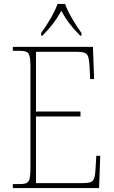

<svg xmlns="http://www.w3.org/2000/svg" viewBox="-20 -951 575 971"><path d="M188 -784V-771H195C240 -817 262 -847 290 -896C317 -847 340 -817 385 -771H392V-784C364 -822 325 -886 309 -931H271C256 -886 216 -822 188 -784ZM45 0H481L487 -163H467L463 -94C459 -37 454 -25 398 -25H162V-362H387V-387H162V-689H366C424 -689 429 -678 433 -613L436 -551H456L450 -714H45V-694H78C128 -694 134 -683 134 -606V-108C134 -31 128 -20 78 -20H45Z"/></svg>

Font: Noto Serif Devanagari SemiCondensed Thin
Style: Regular
Weight: 100
Width: 4
Designer: Universal Thirst, Indian Type Foundry and the Monotype Design Team
Foundry: Monotype Imaging Inc.
Version: Version 2.004